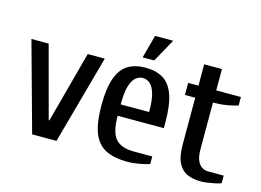

<svg xmlns="http://www.w3.org/2000/svg" viewBox="-94 -862 1420 1044"><g transform="rotate(15 616.0 -340.0)"><path d="M153 0 15 -500H112L220 -98H224L332 -500H428L290 0Z M691 10Q616 10 568.5 -14Q521 -38 498.5 -95Q476 -152 476 -250Q476 -348 497 -405Q518 -462 558 -486Q598 -510 656 -510Q715 -510 755 -486Q795 -462 815.5 -405Q836 -348 836 -250V-218H576Q576 -125 608 -89Q640 -53 711 -53H815V-10Q793 -3 758.5 3.5Q724 10 691 10ZM576 -282H736Q736 -349 725 -385.5Q714 -422 696 -437Q678 -452 656 -452Q635 -452 616.5 -437Q598 -422 587 -385.5Q576 -349 576 -282ZM625 -560 660 -690H762L690 -560Z M1103 10Q1063 10 1030 -3.5Q997 -17 977.5 -53.5Q958 -90 958 -160V-422H900V-490H958V-610H1058V-490H1197V-442Q1175 -435 1140.5 -428.5Q1106 -422 1073 -422H1058V-160Q1058 -117 1069 -94Q1080 -71 1096 -62Q1112 -53 1127 -53H1217V-10Q1205 -5 1184 -0.5Q1163 4 1141.5 7Q1120 10 1103 10Z"/></g></svg>

Font: Cuprum Medium
Style: Regular
Weight: 500
Designer: Jovanny Lemonad
Foundry: Jovanny Lemonad
Version: Version 3.000